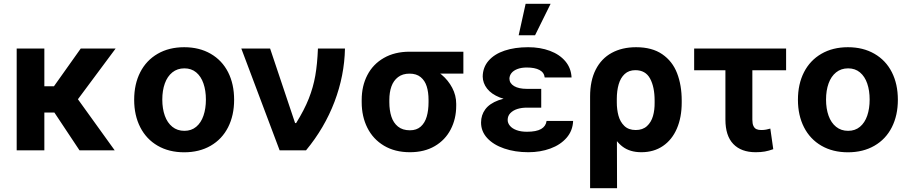

<svg xmlns="http://www.w3.org/2000/svg" viewBox="-20 -783 4731 1000"><path d="M211 0H66.9V-530.3H211ZM334.3 -196.8H185.8L168 -333.8H261.1L400.6 -530.3H582.3ZM252.2 -213.5 370.6 -287.3 577.4 0H394.1Z M678.8 -263.2Q678.8 -345.3 710.5 -407Q742.2 -468.8 801.2 -502.9Q860.3 -537.1 939.3 -537.1Q1018.3 -537.1 1077.4 -502.9Q1136.5 -468.8 1168 -407Q1199.4 -345.3 1199.4 -263.2Q1199.4 -182.2 1168 -120.2Q1136.5 -58.2 1077.4 -24Q1018.3 10.2 939.3 10.2Q860.3 10.2 801.2 -24Q742.2 -58.2 710.5 -120.2Q678.8 -182.2 678.8 -263.2ZM1052.4 -264.4Q1052.4 -311.3 1039.7 -348.1Q1027.1 -385 1001.9 -406Q976.7 -427 940.4 -427Q903.6 -427 877.6 -406Q851.6 -385 838.5 -348.4Q825.3 -311.9 825.3 -264.4Q825.3 -216.9 838.5 -180.2Q851.6 -143.6 877.6 -122.6Q903.6 -101.6 940.4 -101.6Q976.7 -101.6 1001.9 -122.6Q1027.1 -143.6 1039.7 -180.5Q1052.4 -217.4 1052.4 -264.4Z M1236.8 -530.3H1386.8L1517 -141.9H1522.3Q1565 -210.6 1588.3 -269.6Q1611.6 -328.6 1622.1 -388.7Q1632.7 -448.8 1635.9 -530.3H1776.7Q1774 -389.4 1722.2 -253Q1670.4 -116.6 1573.9 0H1436.4Z M2113 -513.7Q2119.3 -511.6 2125.8 -505.7Q2132.2 -499.7 2139.4 -491.2Q2147.4 -478.6 2155.9 -468.8Q2164.5 -459 2177.6 -449.8Q2190.7 -440.5 2207.6 -435.1Q2246.3 -422.4 2280.4 -393.7Q2314.5 -365 2335.3 -325.6Q2356.1 -286.2 2356.1 -242.2V-232.4Q2356.1 -164 2327.4 -108.9Q2298.8 -53.7 2244.5 -22Q2190.3 9.8 2115 9.8Q2036.9 9.8 1980 -24.1Q1923.2 -58 1893.5 -117.1Q1863.8 -176.2 1863.8 -251V-262.7Q1863.8 -335.1 1893.3 -391.9Q1922.7 -448.8 1979.3 -481.2Q2035.9 -513.7 2113 -513.7ZM2115 -104.4Q2149.9 -104.4 2171.5 -123.8Q2193.1 -143.2 2202.5 -175.8Q2212 -208.5 2212 -251V-262.7Q2212 -302.7 2202.5 -332.9Q2193.1 -363.1 2171 -381.3Q2149 -399.5 2113 -399.5Q2076.8 -399.5 2053.1 -381.3Q2029.4 -363.1 2018.6 -332.6Q2007.8 -302.1 2007.8 -262.7V-251Q2007.8 -208.5 2018.4 -175.8Q2028.9 -143.2 2052.8 -123.8Q2076.7 -104.4 2115 -104.4ZM2393.4 -399.5H2113V-513.7H2393.4Z M2798.9 -278V-222.4H2724.3Q2696.9 -222.4 2674.5 -215.4Q2652.2 -208.3 2638.1 -193.8Q2624.1 -179.4 2624.1 -158.4Q2624.1 -141.7 2636.1 -127.6Q2648 -113.4 2670.6 -105.1Q2693.2 -96.8 2724.6 -96.8Q2773.3 -96.8 2798.2 -111.1Q2823.1 -125.4 2826.8 -153.2H2965Q2963 -102.2 2930.9 -65.3Q2898.8 -28.5 2846.5 -9.4Q2794.2 9.8 2731.7 9.8Q2662.5 9.8 2606.2 -9.5Q2550 -28.7 2517.7 -63.7Q2485.5 -98.6 2485.5 -144.7Q2485.5 -183.8 2507.6 -213.7Q2529.6 -243.5 2576.3 -260.8Q2622.9 -278 2694 -278ZM2494.1 -384.2Q2494.7 -432.5 2525 -467.1Q2555.3 -501.7 2608.4 -519.4Q2661.5 -537.1 2730.9 -537.1Q2793.6 -537.1 2844.2 -518.2Q2894.8 -499.3 2924.6 -463.8Q2954.5 -428.3 2956.9 -379.4H2817Q2814.2 -405.5 2789.8 -418.5Q2765.5 -431.4 2723.7 -431.4Q2695.7 -431.4 2675.2 -423.6Q2654.7 -415.8 2644.2 -402.8Q2633.7 -389.8 2633.2 -373.1Q2633.7 -348.8 2657.8 -334.5Q2681.9 -320.2 2724.3 -320.2H2798.9V-257.2H2694Q2628.2 -257.2 2583.4 -275.2Q2538.7 -293.1 2516.7 -321.8Q2494.7 -350.4 2494.1 -384.2ZM2717.6 -763.1H2847.7L2766.7 -599.2H2681.4Z M3293 -537.1Q3376.2 -537.1 3429.2 -500.6Q3482.3 -464.2 3506.4 -401.8Q3530.6 -339.4 3530.6 -259.1V-249.3Q3530.6 -171.5 3505.3 -113.2Q3480.1 -54.8 3432.6 -22.5Q3385.2 9.8 3320.3 9.8Q3261.4 9.8 3223.1 -18.9Q3184.9 -47.6 3163.3 -98.3Q3141.6 -149 3127.8 -224.2L3192.5 -250.4Q3192.5 -212.7 3201.2 -180.6Q3209.9 -148.4 3231.8 -127.1Q3253.7 -105.8 3291.1 -105.8Q3327.3 -105.8 3349.6 -126.2Q3371.8 -146.6 3380.9 -178.5Q3390.1 -210.3 3389.5 -249.3V-259.1Q3389.5 -330.1 3365.8 -373.8Q3342.2 -417.5 3289.1 -417.5Q3255.4 -417.5 3233.7 -397.6Q3212 -377.6 3202.3 -343.9Q3192.5 -310.2 3192.5 -267.4L3193.8 197.3H3053.4V-280.2Q3053.4 -362.7 3082.6 -420.3Q3111.9 -478 3165.9 -507.5Q3220 -537.1 3293 -537.1Z M4074.3 -417.2H3595.4V-530.3H4074.3ZM3898.5 -530.3V-159.7Q3898.5 -139 3904.1 -127Q3909.7 -115 3919.6 -110.4Q3929.5 -105.8 3944.6 -105.8Q3959.1 -105.8 3970.5 -108Q3982 -110.2 3992.1 -113.3L4007.4 -6Q3983.7 2.5 3963.6 6.1Q3943.4 9.8 3915.9 9.8Q3840.4 9.8 3799.3 -33Q3758.2 -75.7 3758.2 -160.3V-530.3Z M4135.9 -263.2Q4135.9 -345.3 4167.5 -407Q4199.2 -468.8 4258.2 -502.9Q4317.3 -537.1 4396.3 -537.1Q4475.3 -537.1 4534.4 -502.9Q4593.6 -468.8 4625 -407Q4656.4 -345.3 4656.4 -263.2Q4656.4 -182.2 4625 -120.2Q4593.6 -58.2 4534.4 -24Q4475.3 10.2 4396.3 10.2Q4317.3 10.2 4258.2 -24Q4199.2 -58.2 4167.5 -120.2Q4135.9 -182.2 4135.9 -263.2ZM4509.4 -264.4Q4509.4 -311.3 4496.8 -348.1Q4484.1 -385 4458.9 -406Q4433.7 -427 4397.4 -427Q4360.6 -427 4334.6 -406Q4308.6 -385 4295.5 -348.4Q4282.3 -311.9 4282.3 -264.4Q4282.3 -216.9 4295.5 -180.2Q4308.6 -143.6 4334.6 -122.6Q4360.6 -101.6 4397.4 -101.6Q4433.7 -101.6 4458.9 -122.6Q4484.1 -143.6 4496.8 -180.5Q4509.4 -217.4 4509.4 -264.4Z"/></svg>

Font: Pretendard GOV Variable
Style: Regular
Weight: 400
Designer: Base glyphs from Inter by Rasmus Andersson; Hangul glyphs from Noto Sans CJK(Source Han Sans) by Jang Soo-young and Kang
Foundry: Kil Hyung-jin
Version: Version 1.307;Glyphs 3.2 (3192)